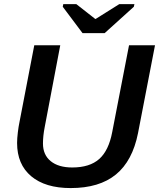

<svg xmlns="http://www.w3.org/2000/svg" viewBox="-20 -909 777 938"><path d="M325.2 9.8Q201.2 9.8 132.3 -48.1Q63.5 -106 63.5 -210.4Q63.5 -231.9 67.1 -262Q70.8 -292 74.7 -310.1L147.5 -688H274.4L198.2 -287.1Q189.9 -244.1 189.9 -208Q189.9 -152.3 227.8 -121.6Q265.6 -90.8 333 -90.8Q418 -90.8 464.6 -132.1Q511.2 -173.3 528.3 -264.2L610.4 -688H737.3L654.3 -258.8Q627.4 -123 546.4 -56.6Q465.3 9.8 325.2 9.8ZM633.8 -876 491.2 -747.1H383.3L286.6 -876L289.1 -888.7H353L445.3 -816.4H447.3L562.5 -888.7H636.7Z"/></svg>

Font: Arimo SemiBold
Style: Italic
Weight: 600
Italic angle: -12°
Version: Version 1.33